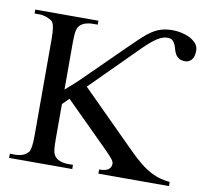

<svg xmlns="http://www.w3.org/2000/svg" viewBox="-76 -761 899 844"><g transform="rotate(10 373.0 -339.0)"><path d="M745.6 -606.9Q745.6 -577.6 733.4 -565.2Q721.2 -552.7 705.6 -552.7Q687.5 -552.7 677.5 -559.3Q667.5 -565.9 661.9 -575.7Q656.2 -585.4 653.3 -596.9Q650.4 -608.4 646 -618.2Q641.6 -627.9 634.3 -634.5Q627 -641.1 612.3 -641.1Q596.2 -641.1 580.1 -633.3Q564 -625.5 546.1 -611.1Q528.3 -596.7 507.3 -575.7L299.3 -367.7L543.5 -124Q603.5 -64 646.5 -42.5Q668 -31.2 688.7 -25.9Q709.5 -20.5 731 -18.6V0H416V-18.6Q444.3 -18.6 456.3 -27.3Q468.3 -36.1 469.2 -48.8Q471.2 -59.1 462.9 -70.8Q454.6 -82.5 433.1 -104L233.9 -302.2L205.1 -273.4V-117.7Q205.1 -101.6 205.6 -89.8Q206.1 -78.1 207.3 -69.3Q208.5 -60.5 210.7 -54.2Q212.9 -47.9 216.8 -42.5Q225.1 -30.8 241.7 -24.7Q258.3 -18.6 276.4 -18.6H299.3V0H17.6V-18.6H40.5Q80.6 -18.6 100.1 -42.5Q110.8 -56.6 110.8 -117.7V-545.4Q110.8 -579.1 107.7 -597.4Q104.5 -615.7 98.1 -623.5Q95.2 -627 88.9 -630.6Q82.5 -634.3 74.5 -637.5Q66.4 -640.6 57.4 -642.6Q48.3 -644.5 40.5 -644.5H17.6V-662.1H299.3V-644.5H276.4Q261.7 -644.5 246.6 -640.1Q231.4 -635.7 221.2 -625.5Q217.3 -621.6 214.4 -616.5Q211.4 -611.3 209.2 -602.5Q207 -593.8 206.1 -580.1Q205.1 -566.4 205.1 -545.4V-337.9Q207.5 -340.3 214.8 -346.7Q222.2 -353 231.7 -361.6Q241.2 -370.1 252.2 -380.1Q263.2 -390.1 272.5 -399.4L447.3 -571.8Q475.1 -599.1 496.3 -619.1Q517.6 -639.2 537.6 -652.1Q557.6 -665 579.1 -671.4Q600.6 -677.7 629.4 -677.7Q647.9 -677.7 668.5 -673.3Q689 -668.9 706.1 -660.2Q723.1 -651.4 734.4 -638.2Q745.6 -625 745.6 -606.9Z"/></g></svg>

Font: Doulos SIL Phon
Style: Regular
Weight: 400
Designer: Walt Agee, Victor Gaultney, Peter Martin, Debbi Hosken, Becca Hirsbrunner
Foundry: SIL International
Version: Version 5.000